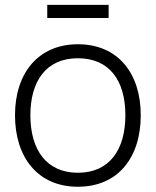

<svg xmlns="http://www.w3.org/2000/svg" viewBox="-20 -732 623 768"><path d="M291.5 15C451 15 543 -100.5 543 -271C543 -438 452.5 -555 291.5 -555C134 -555 40 -440.5 40 -271C40 -103 131 15 291.5 15ZM101.5 -271C101.5 -405 162.5 -499 291.5 -499C418 -499 481.5 -409.5 481.5 -271C481.5 -134.5 419 -41 291.5 -41C166.5 -41 101.5 -132 101.5 -271ZM169 -660H414.5V-712.5H169Z"/></svg>

Font: Eudonet Light
Style: Regular
Weight: 300
Designer: Mikhail Sharanda
Foundry: Mikhail Sharanda
Version: Version 4.503;Glyphs 3.1.2 (3151)